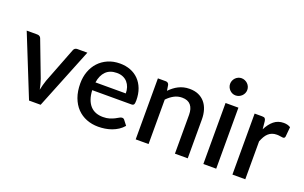

<svg xmlns="http://www.w3.org/2000/svg" viewBox="-86 -1118 2388 1508"><g transform="rotate(20 1108.0 -364.0)"><path d="M514.5 -510 309.5 0H212.5L7.5 -510H96Q108.5 -510 116.8 -503.8Q125 -497.5 127.5 -489L240.5 -192Q247.5 -171 253 -150.5Q258.5 -130 262.5 -109Q266.5 -130 272.2 -150.2Q278 -170.5 285 -192L400 -489Q403 -498 411 -504Q419 -510 430.5 -510Z M907.5 -312.5Q907.5 -339.5 899.8 -362.8Q892 -386 877 -403.2Q862 -420.5 839.8 -430.2Q817.5 -440 788.5 -440Q730 -440 696.5 -406.5Q663 -373 654 -312.5ZM651 -246.5Q653 -203 664.5 -171.2Q676 -139.5 695.2 -118.5Q714.5 -97.5 741.2 -87.2Q768 -77 801 -77Q832.5 -77 855.5 -84.2Q878.5 -91.5 895.5 -100.2Q912.5 -109 924.5 -116.2Q936.5 -123.5 946.5 -123.5Q959.5 -123.5 966.5 -113.5L997 -74Q978 -51.5 954 -36Q930 -20.5 903 -10.8Q876 -1 847.5 3.2Q819 7.5 792 7.5Q739 7.5 693.8 -10.2Q648.5 -28 615.2 -62.5Q582 -97 563.2 -148Q544.5 -199 544.5 -265.5Q544.5 -318.5 561.2 -364.5Q578 -410.5 609.2 -444.5Q640.5 -478.5 685.2 -498.2Q730 -518 786.5 -518Q833.5 -518 873.5 -502.8Q913.5 -487.5 942.5 -458Q971.5 -428.5 987.8 -385.8Q1004 -343 1004 -288.5Q1004 -263.5 998.5 -255Q993 -246.5 978.5 -246.5Z M1204.5 -442.5Q1221 -459.5 1238.8 -473.2Q1256.5 -487 1276.5 -497Q1296.5 -507 1319 -512.5Q1341.5 -518 1368 -518Q1410 -518 1441.8 -504Q1473.5 -490 1495.2 -464.5Q1517 -439 1528 -403.2Q1539 -367.5 1539 -324.5V0H1432V-324.5Q1432 -376 1408.2 -404.5Q1384.5 -433 1336 -433Q1300 -433 1269.2 -416.5Q1238.5 -400 1211.5 -371.5V0H1104V-510H1169Q1191 -510 1197 -489.5Z M1777 -510V0H1669.5V-510ZM1795 -664Q1795 -649.5 1789.2 -636.5Q1783.5 -623.5 1773.5 -613.8Q1763.5 -604 1750.2 -598.2Q1737 -592.5 1722 -592.5Q1707.5 -592.5 1694.8 -598.2Q1682 -604 1672.5 -613.8Q1663 -623.5 1657.2 -636.5Q1651.5 -649.5 1651.5 -664Q1651.5 -679 1657.2 -692Q1663 -705 1672.5 -714.8Q1682 -724.5 1694.8 -730.2Q1707.5 -736 1722 -736Q1737 -736 1750.2 -730.2Q1763.5 -724.5 1773.5 -714.8Q1783.5 -705 1789.2 -692Q1795 -679 1795 -664Z M2014 -415.5Q2038 -464 2072 -491.8Q2106 -519.5 2153.5 -519.5Q2170 -519.5 2184.5 -515.8Q2199 -512 2210.5 -504.5L2203 -423.5Q2201 -415 2196.8 -411.8Q2192.5 -408.5 2185.5 -408.5Q2178 -408.5 2164 -411.2Q2150 -414 2134.5 -414Q2112 -414 2094.8 -407.5Q2077.5 -401 2063.8 -388.5Q2050 -376 2039.5 -358Q2029 -340 2020 -317V0H1912.5V-510H1975Q1992 -510 1998.5 -503.8Q2005 -497.5 2007.5 -482Z"/></g></svg>

Font: Lato SemiBold
Style: Regular
Weight: 600
Designer: Lukasz Dziedzic with Adam Twardoch and Botio Nikoltchev
Foundry: tyPoland Lukasz Dziedzic
Version: Version 2.015; 2015-08-06; http://www.latofonts.com/